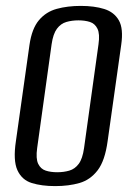

<svg xmlns="http://www.w3.org/2000/svg" viewBox="-20 -619 449 651"><path d="M167 12Q121 12 87.5 1.5Q54 -9 39 -42Q24 -75 34 -141L80 -467Q88 -522 112 -550.5Q136 -579 172.5 -589Q209 -599 254 -599Q300 -599 333.5 -588.5Q367 -578 383 -550Q399 -522 391 -467L345 -141Q336 -74 311 -41.5Q286 -9 249.5 1.5Q213 12 167 12ZM174 -35Q196 -35 215 -40.5Q234 -46 247 -63.5Q260 -81 265 -117L314 -469Q319 -504 310.5 -521.5Q302 -539 285 -544.5Q268 -550 246 -550Q224 -550 205 -544.5Q186 -539 173 -521.5Q160 -504 155 -469L106 -117Q101 -81 109.5 -63.5Q118 -46 135 -40.5Q152 -35 174 -35Z"/></svg>

Font: Alumni Sans Medium
Style: Italic
Weight: 500
Italic angle: -8°
Designer: Robert E. Leuschke
Foundry: Robert E. Leuschke
Version: Version 1.016